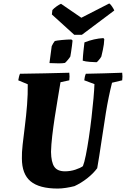

<svg xmlns="http://www.w3.org/2000/svg" viewBox="-20 -1082 730 1114"><path d="M315 12Q208 12 157.5 -30Q107 -72 107 -163Q106 -195 111.5 -244Q117 -293 124.5 -352Q132 -411 137 -473.5Q142 -536 141 -593L86 -616Q88 -626 90 -635.5Q92 -645 96 -654Q168 -655 239 -656.5Q310 -658 382 -660Q385 -638 382 -616L331 -605Q324 -562 315 -509Q306 -456 297.5 -400.5Q289 -345 283 -293.5Q277 -242 276 -201Q277 -141 295 -114.5Q313 -88 357 -88Q388 -88 417 -97.5Q446 -107 461 -118Q469 -137 478 -181.5Q487 -226 495.5 -283Q504 -340 511 -400Q518 -460 522.5 -511.5Q527 -563 528 -594L469 -616Q470 -626 472 -635.5Q474 -645 478 -654Q530 -655 583 -656.5Q636 -658 689 -660Q692 -638 689 -616L630 -602Q609 -518 594.5 -429Q580 -340 568 -257Q556 -174 544 -106Q521 -75 486 -47.5Q451 -20 412 -2Q389 4 362.5 8Q336 12 315 12ZM460 -730Q461 -756 464 -784Q467 -812 470 -836Q526 -858 580 -861L585 -855Q584 -825 577 -793.5Q570 -762 568 -754Q567 -751 561 -743Q555 -735 548.5 -728Q542 -721 540 -721Q528 -721 501.5 -723Q475 -725 460 -730ZM267 -716 280 -814Q287 -830 298 -844Q309 -847 340 -850Q371 -853 394 -853L401 -847Q400 -836 397.5 -816Q395 -796 392 -777.5Q389 -759 388 -754Q384 -747 374 -735Q364 -723 357 -717Q342 -714 318 -714.5Q294 -715 267 -716ZM411 -880 281 -998 284 -1024Q294 -1035 309 -1045.5Q324 -1056 334 -1060L452 -979L614 -1062Q621 -1058 631 -1043Q641 -1028 643 -1021L455 -880Z"/></svg>

Font: Albura ExtraBold
Style: Italic
Weight: 758
Italic angle: -7°
Designer: Mercedes Jáuregui
Foundry: Omnibus-Type Team
Version: Version 1.000; ttfautohint (v1.8.3)